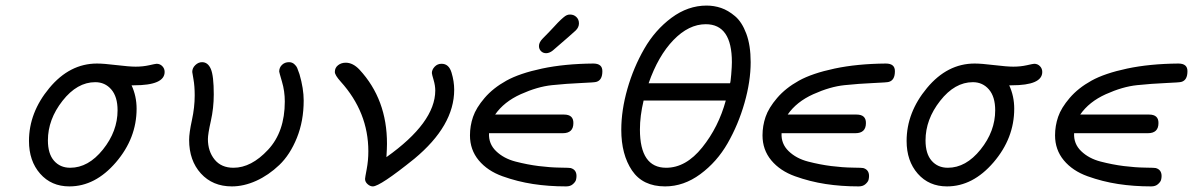

<svg xmlns="http://www.w3.org/2000/svg" viewBox="-20 -664 4281 689"><path d="M84 -158.2Q84 -260.3 157 -348.1Q230 -436 328.1 -436Q352.1 -436 397.9 -430.4Q443.8 -424.8 466.8 -424.8Q492.7 -424.8 515.4 -429.9Q538.1 -435.1 542 -435.1Q554.2 -435.1 562.5 -426.5Q570.8 -418 570.8 -405.8Q570.8 -357.9 460.9 -357.9H452.1Q470.2 -318.8 470.2 -273.9Q470.2 -168 396 -81.5Q321.8 4.9 229 4.9Q164.1 4.9 124 -40.8Q84 -86.4 84 -158.2ZM151.9 -160.2Q151.9 -112.3 173.8 -87.2Q195.8 -62 231.9 -62Q296.9 -62 349.4 -127.4Q401.9 -192.9 401.9 -268.1Q401.9 -316.9 379.4 -343Q356.9 -369.1 321.8 -369.1Q256.8 -369.1 204.3 -302.2Q151.9 -235.4 151.9 -160.2Z M658.7 -162.1Q658.7 -187 668.7 -232.9Q678.7 -278.8 678.7 -321.8Q678.7 -355 674.3 -379.4Q669.9 -403.8 669.9 -405.8Q669.9 -419.9 680.9 -430.4Q691.9 -440.9 705.1 -440.9Q726.1 -440.9 736.6 -416.5Q747.1 -392.1 747.1 -325.2Q747.1 -276.4 736.6 -229.7Q726.1 -183.1 726.1 -165Q726.1 -121.1 750 -91.6Q773.9 -62 817.9 -62Q881.8 -62 941.9 -126.5Q1002 -190.9 1002 -299.8Q1002 -336.9 991.9 -370.8Q981.9 -404.8 981.9 -407.2Q981.9 -421.4 991.9 -431.2Q1002 -440.9 1017.1 -440.9Q1028.3 -440.9 1036.1 -433.8Q1043.9 -426.8 1046.4 -420.4Q1048.8 -414.1 1054.7 -397.9Q1069.8 -346.2 1069.8 -303.2Q1069.8 -230 1045.4 -169.4Q1021 -108.9 982.4 -72Q943.8 -35.2 899.4 -15.1Q855 4.9 812 4.9Q743.2 4.9 700.9 -41.5Q658.7 -87.9 658.7 -162.1Z M1181.6 -405.8Q1181.6 -420.9 1193.1 -429.9Q1204.6 -439 1220.7 -439Q1246.6 -439 1270 -414.1Q1369.1 -307.1 1368.7 -147.9Q1368.7 -131.8 1366.7 -100.1Q1541.5 -224.1 1542 -338.9Q1542 -356.9 1535.9 -377.4Q1529.8 -397.9 1529.8 -401.9Q1529.8 -414.1 1539.8 -424.6Q1549.8 -435.1 1564 -435.1H1564.9Q1590.8 -435.1 1600.3 -403.6Q1609.9 -372.1 1609.9 -341.8Q1609.9 -212.9 1466.8 -94.2Q1343.8 4.9 1317.9 4.9Q1308.1 4.9 1299.1 -3.2Q1290 -11.2 1290 -22Q1290 -25.9 1295.9 -56.9Q1301.8 -87.9 1301.8 -121.1Q1301.8 -261.2 1202.6 -371.1Q1181.6 -394.5 1181.6 -405.8Z M1666.5 -178.2Q1666.5 -212.4 1677.5 -244.6Q1688.5 -276.9 1719 -312.5Q1749.5 -348.1 1797.1 -374.5Q1844.7 -400.9 1925.3 -418Q2005.9 -435.1 2108.9 -436Q2142.1 -436 2141.6 -408.2Q2141.6 -376 2119.6 -370.1Q2114.7 -368.2 2063.7 -366Q2012.7 -363.8 1960.7 -358.4Q1908.7 -353 1848.6 -325.9Q1788.6 -298.8 1756.8 -252.9H2003.9Q2038.1 -252.9 2037.6 -222.2Q2037.6 -186 1999.5 -186H1734.9Q1732.9 -147.9 1760.3 -121.6Q1787.6 -95.2 1830.1 -84.2Q1872.6 -73.2 1913.1 -68.1Q1953.6 -63 1989.7 -62.5Q2025.9 -62 2027.8 -61Q2048.8 -55.2 2048.8 -32.2Q2048.8 -25.4 2046.9 -18.3Q2044.9 -11.2 2035.9 -3.2Q2026.9 4.9 2011.7 4.9Q1948.7 4.9 1892.8 -3.7Q1836.9 -12.2 1783.2 -31.5Q1729.5 -50.8 1698 -88.6Q1666.5 -126.5 1666.5 -178.2ZM1914.1 -499Q1914.1 -512.2 1927.7 -525.9Q1939 -537.1 1950.4 -549.1Q1961.9 -561 1968.3 -568.1Q1974.6 -575.2 1981.7 -582.5Q1988.8 -589.8 1992.9 -593.5Q1997.1 -597.2 2001.5 -601.1Q2005.9 -605 2008.3 -606.4Q2010.7 -607.9 2013.7 -609.4Q2016.6 -610.8 2019.3 -611.3Q2022 -611.8 2025.9 -611.8Q2039.1 -611.8 2048.3 -603Q2057.6 -594.2 2057.6 -580.1Q2057.6 -565.9 2045.7 -554.4Q2033.7 -543 1963.9 -482.9Q1951.7 -473.1 1939.9 -473.1Q1928.7 -473.1 1921.4 -480.5Q1914.1 -487.8 1914.1 -499Z M2209.5 -198.2Q2209.5 -268.1 2231.4 -345Q2253.4 -421.9 2292 -489Q2330.6 -556.2 2389.6 -600.1Q2448.7 -644 2515.6 -644Q2542.5 -644 2567.6 -635.5Q2592.8 -627 2617.7 -606Q2642.6 -585 2658.2 -543Q2673.8 -501 2673.8 -440.9Q2673.8 -372.1 2651.6 -294.4Q2629.4 -216.8 2591.1 -149.9Q2552.7 -83 2493.2 -39.1Q2433.6 4.9 2366.7 4.9Q2286.6 4.9 2248 -52.2Q2209.5 -109.4 2209.5 -198.2ZM2276.4 -199.2Q2276.4 -62 2370.6 -62Q2441.4 -62 2500 -135Q2558.6 -208 2584.5 -303.2H2289.6Q2276.4 -248 2276.4 -199.2ZM2307.6 -365.2H2599.6Q2601.6 -367.2 2604 -396.5Q2606.4 -425.8 2606.4 -440.9Q2606.4 -577.1 2512.7 -577.1Q2451.7 -577.1 2396.7 -520.3Q2341.8 -463.4 2307.6 -365.2Z M2716.3 -178.2Q2716.3 -212.4 2727.3 -244.6Q2738.3 -276.9 2768.8 -312.5Q2799.3 -348.1 2846.9 -374.5Q2894.5 -400.9 2975.1 -418Q3055.7 -435.1 3158.7 -436Q3191.9 -436 3191.4 -408.2Q3191.4 -376 3169.4 -370.1Q3164.6 -368.2 3113.5 -366Q3062.5 -363.8 3010.5 -358.4Q2958.5 -353 2898.4 -325.9Q2838.4 -298.8 2806.6 -252.9H3053.7Q3087.9 -252.9 3087.4 -222.2Q3087.4 -186 3049.3 -186H2784.7Q2782.7 -147.9 2810.1 -121.6Q2837.4 -95.2 2879.9 -84.2Q2922.4 -73.2 2962.9 -68.1Q3003.4 -63 3039.6 -62.5Q3075.7 -62 3077.6 -61Q3098.6 -55.2 3098.6 -32.2Q3098.6 -25.4 3096.7 -18.3Q3094.7 -11.2 3085.7 -3.2Q3076.7 4.9 3061.5 4.9Q2998.5 4.9 2942.6 -3.7Q2886.7 -12.2 2833 -31.5Q2779.3 -50.8 2747.8 -88.6Q2716.3 -126.5 2716.3 -178.2Z M3233.4 -158.2Q3233.4 -260.3 3306.4 -348.1Q3379.4 -436 3477.5 -436Q3501.5 -436 3547.4 -430.4Q3593.3 -424.8 3616.2 -424.8Q3642.1 -424.8 3664.8 -429.9Q3687.5 -435.1 3691.4 -435.1Q3703.6 -435.1 3711.9 -426.5Q3720.2 -418 3720.2 -405.8Q3720.2 -357.9 3610.4 -357.9H3601.6Q3619.6 -318.8 3619.6 -273.9Q3619.6 -168 3545.4 -81.5Q3471.2 4.9 3378.4 4.9Q3313.5 4.9 3273.4 -40.8Q3233.4 -86.4 3233.4 -158.2ZM3301.3 -160.2Q3301.3 -112.3 3323.2 -87.2Q3345.2 -62 3381.3 -62Q3446.3 -62 3498.8 -127.4Q3551.3 -192.9 3551.3 -268.1Q3551.3 -316.9 3528.8 -343Q3506.3 -369.1 3471.2 -369.1Q3406.2 -369.1 3353.8 -302.2Q3301.3 -235.4 3301.3 -160.2Z M3766.1 -178.2Q3766.1 -212.4 3777.1 -244.6Q3788.1 -276.9 3818.6 -312.5Q3849.1 -348.1 3896.7 -374.5Q3944.3 -400.9 4024.9 -418Q4105.5 -435.1 4208.5 -436Q4241.7 -436 4241.2 -408.2Q4241.2 -376 4219.2 -370.1Q4214.4 -368.2 4163.3 -366Q4112.3 -363.8 4060.3 -358.4Q4008.3 -353 3948.2 -325.9Q3888.2 -298.8 3856.4 -252.9H4103.5Q4137.7 -252.9 4137.2 -222.2Q4137.2 -186 4099.1 -186H3834.5Q3832.5 -147.9 3859.9 -121.6Q3887.2 -95.2 3929.7 -84.2Q3972.2 -73.2 4012.7 -68.1Q4053.2 -63 4089.4 -62.5Q4125.5 -62 4127.4 -61Q4148.4 -55.2 4148.4 -32.2Q4148.4 -25.4 4146.5 -18.3Q4144.5 -11.2 4135.5 -3.2Q4126.5 4.9 4111.3 4.9Q4048.3 4.9 3992.4 -3.7Q3936.5 -12.2 3882.8 -31.5Q3829.1 -50.8 3797.6 -88.6Q3766.1 -126.5 3766.1 -178.2Z"/></svg>

Font: CMU Typewriter Text
Style: Italic
Weight: 500
Italic angle: -14.04°
Version: Version 0.7.0